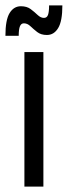

<svg xmlns="http://www.w3.org/2000/svg" viewBox="-20 -688 250 708"><path d="M70 0V-496H140V0ZM0 -556Q0 -615 15.5 -640Q31 -665 57 -665Q79 -665 93 -654.5Q107 -644 118.5 -633Q130 -622 142 -622Q153 -622 157 -633Q161 -644 161 -668H210Q210 -610 194.5 -584.5Q179 -559 153 -559Q131 -559 117 -570Q103 -581 92 -591.5Q81 -602 68 -602Q58 -602 53.5 -591Q49 -580 49 -556Z"/></svg>

Font: Host Grotesk Light
Style: Regular
Weight: 300
Designer: Doukan Karapınar
Foundry: Element Type
Version: Version 1.003